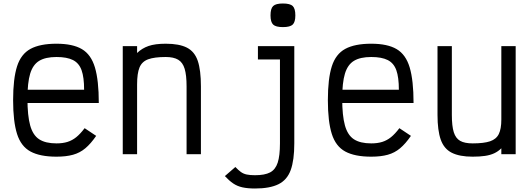

<svg xmlns="http://www.w3.org/2000/svg" viewBox="-20 -882 3040 1098"><path d="M303 14Q209 14 154.5 -15.5Q100 -45 77.5 -116Q55 -187 55 -309Q55 -432 77.5 -502.5Q100 -573 154.5 -602.5Q209 -632 303 -632Q396 -632 448.5 -601Q501 -570 523 -496Q545 -422 545 -293H84V-369H461Q461 -440 446.5 -480.5Q432 -521 397.5 -538.5Q363 -556 303 -556Q240 -556 204 -534Q168 -512 152.5 -460.5Q137 -409 137 -318Q137 -221 152.5 -165Q168 -109 204 -85.5Q240 -62 303 -62Q339 -62 366 -70.5Q393 -79 416 -97.5Q439 -116 464 -149L530 -105Q499 -60 468 -34Q437 -8 397.5 3Q358 14 303 14Z M682 0V-618H764V-579Q792 -606 829.5 -619Q867 -632 928 -632Q1005 -632 1049 -609.5Q1093 -587 1111 -534Q1129 -481 1129 -388V0H1047V-388Q1047 -452 1036 -488.5Q1025 -525 999 -540.5Q973 -556 928 -556Q863 -556 827.5 -543Q792 -530 778 -496.5Q764 -463 764 -399V0Z M1438 196Q1397 196 1367 189.5Q1337 183 1313.5 167Q1290 151 1266 125L1326 73Q1343 91 1357.5 101.5Q1372 112 1391 116Q1410 120 1438 120Q1494 120 1524.5 104Q1555 88 1568 48.5Q1581 9 1581 -62V-542H1455V-618H1663V-62Q1663 34 1642.5 90.5Q1622 147 1572.5 171.5Q1523 196 1438 196ZM1598 -727Q1557 -727 1542 -741.5Q1527 -756 1527 -794Q1527 -833 1542 -847.5Q1557 -862 1598 -862Q1639 -862 1654 -847.5Q1669 -833 1669 -794Q1669 -756 1654 -741.5Q1639 -727 1598 -727Z M2103 14Q2009 14 1954.5 -15.5Q1900 -45 1877.5 -116Q1855 -187 1855 -309Q1855 -432 1877.5 -502.5Q1900 -573 1954.5 -602.5Q2009 -632 2103 -632Q2196 -632 2248.5 -601Q2301 -570 2323 -496Q2345 -422 2345 -293H1884V-369H2261Q2261 -440 2246.5 -480.5Q2232 -521 2197.5 -538.5Q2163 -556 2103 -556Q2040 -556 2004 -534Q1968 -512 1952.5 -460.5Q1937 -409 1937 -318Q1937 -221 1952.5 -165Q1968 -109 2004 -85.5Q2040 -62 2103 -62Q2139 -62 2166 -70.5Q2193 -79 2216 -97.5Q2239 -116 2264 -149L2330 -105Q2299 -60 2268 -34Q2237 -8 2197.5 3Q2158 14 2103 14Z M2683 14Q2608 14 2563.5 -8.5Q2519 -31 2500.5 -83.5Q2482 -136 2482 -225V-618H2564V-225Q2564 -161 2575 -126Q2586 -91 2611.5 -76.5Q2637 -62 2683 -62Q2747 -62 2782.5 -74Q2818 -86 2832.5 -115.5Q2847 -145 2847 -198V-618H2929V0H2847V-34Q2829 -16 2806.5 -5.5Q2784 5 2754 9.5Q2724 14 2683 14Z"/></svg>

Font: Victor Mono Thin Medium
Style: Regular
Weight: 500
Monospace: yes
Version: Version 1.561;gftools[0.9.30]